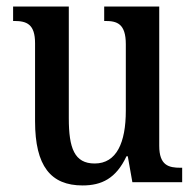

<svg xmlns="http://www.w3.org/2000/svg" viewBox="-20 -556 598 586"><path d="M232 10C290 10 334 -11 366 -79H370L384 0H536V-44H531C495 -44 466 -51 466 -111V-536H298V-492H301C337 -492 364 -484 364 -421V-218C364 -121 336 -57 269 -57C207 -57 190 -104 190 -195V-536H20V-492H23C62 -492 87 -482 87 -424V-186C87 -49 135 10 232 10Z"/></svg>

Font: Noto Serif Ethiopic Condensed Medium
Style: Regular
Weight: 500
Width: 3
Designer: Monotype Design Team
Foundry: Monotype Imaging Inc.
Version: Version 2.102